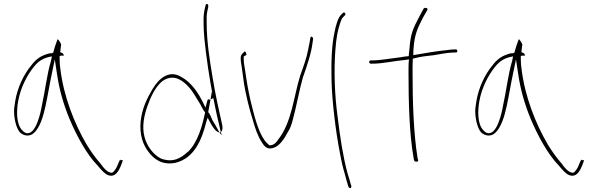

<svg xmlns="http://www.w3.org/2000/svg" viewBox="-20 -761 3086 995"><path d="M53 -176C55 -136 66 -95 83 -75C104 -56 134 -51 157 -73C186 -100 204 -155 216 -212C228 -267 237 -325 249 -381L264 -453L275 -380C287 -297 309 -220 341 -143C376 -60 429 39 485 96C509 125 526 142 541 147C576 159 594 129 608 94L616 72C618 70 615 69 610 68C604 72 603 69 602 63V66L592 88C587 102 581 114 573 123C566 135 557 137 546 131C532 126 517 110 501 87C479 62 454 29 429 -12C365 -121 310 -262 293 -402C290 -421 289 -438 289 -453V-471L299 -473C307 -473 310 -472 310 -471V-473C310 -482 306 -487 292 -490C293 -507 296 -518 297 -531C291 -545 283 -555 279 -558C279 -557 276 -553 275 -549C271 -539 259 -503 255 -486L254 -488C249 -484 248 -485 238 -485C191 -473 167 -455 142 -422C105 -378 71 -310 59 -238C55 -214 52 -194 53 -176ZM74 -236C86 -305 119 -369 154 -413C171 -434 191 -454 227 -464L249 -469L244 -445C223 -375 214 -290 197 -214C191 -180 167 -61 117 -71C109 -73 102 -78 95 -86C64 -117 65 -186 74 -236Z M709 -133C702 -63 721 -10 751 28C778 63 819 96 888 83C986 60 1026 -36 1049 -129L1056 -151L1068 -129C1079 -106 1100 -75 1117 -75L1095 -115C1090 -123 1084 -132 1079 -141V-143C1073 -156 1068 -171 1059 -180L1071 -245C1069 -244 1068 -243 1068 -243C1067 -245 1066 -245 1063 -246C1056 -247 1056 -245 1052 -230L1045 -203L1033 -228C1008 -279 972 -334 920 -362C856 -402 802 -352 772 -302C744 -255 716 -201 709 -133ZM729 -51C714 -107 728 -166 744 -211C760 -257 783 -306 816 -336C836 -354 874 -369 910 -349C944 -332 975 -293 992 -263L1020 -217C1027 -203 1034 -188 1043 -179C1028 -106 1004 -23 955 25H954C919 57 879 84 815 61C776 42 741 -3 729 -51ZM1035 -644C1035 -621 1036 -594 1039 -562C1049 -462 1065 -358 1083 -263L1089 -236C1097 -197 1104 -160 1113 -126L1124 -77C1132 -81 1135 -93 1132 -111C1115 -187 1096 -271 1082 -358C1067 -447 1051 -545 1051 -644C1050 -667 1051 -686 1054 -701L1059 -724C1060 -734 1059 -738 1054 -740C1049 -743 1045 -737 1044 -727C1037 -701 1034 -680 1035 -644ZM1071 -245C1076 -248 1085 -253 1085 -253C1084 -256 1084 -259 1083 -263L1078 -287ZM1117 -75 1130 -59 1124 -77C1122 -76 1120 -75 1118 -75Z M1228 -445C1234 -409 1239 -365 1245 -324C1255 -267 1271 -199 1288 -146C1301 -99 1316 -55 1336 -25C1351 0 1367 18 1403 3C1430 -7 1455 -44 1472 -77C1484 -95 1490 -114 1496 -135C1516 -207 1530 -291 1551 -365L1552 -366C1571 -421 1593 -483 1600 -541L1602 -555C1603 -563 1603 -562 1602 -564C1595 -578 1587 -569 1587 -557L1585 -544C1583 -535 1580 -522 1577 -504C1569 -460 1551 -412 1536 -370C1502 -263 1493 -127 1421 -37C1415 -27 1401 -8 1379 -8H1376C1367 -17 1363 -18 1351 -34C1314 -86 1296 -170 1278 -241C1266 -294 1257 -347 1250 -398C1246 -422 1243 -438 1243 -457V-468C1247 -472 1257 -475 1257 -476C1257 -484 1253 -494 1249 -494C1245 -494 1244 -492 1244 -490H1243C1230 -478 1225 -471 1228 -445Z M1698 -350C1700 -236 1721 -74 1740 24C1749 74 1758 112 1767 141C1775 170 1779 188 1782 195V196L1787 210C1795 216 1801 216 1801 203L1797 192V191C1795 182 1790 165 1781 137C1758 52 1742 -51 1729 -161C1714 -272 1710 -394 1718 -502C1723 -566 1729 -601 1744 -645C1748 -657 1751 -666 1759 -673L1768 -682C1769 -683 1770 -686 1770 -688C1770 -693 1767 -696 1762 -696C1760 -696 1758 -695 1757 -694L1748 -685C1732 -669 1721 -633 1714 -596C1699 -529 1696 -444 1698 -350Z M1893 -440C1893 -436 1897 -431 1901 -431H1909C1962 -431 2015 -444 2084 -451L2100 -453L2098 -440C2097 -423 2097 -406 2097 -386C2097 -236 2101 -65 2124 61L2126 70C2129 80 2150 79 2147 69L2144 59V58C2123 -72 2118 -236 2118 -386C2118 -408 2118 -430 2119 -450V-457L2128 -459C2159 -468 2194 -471 2228 -475C2258 -480 2303 -489 2333 -489H2342C2347 -489 2350 -492 2350 -496C2350 -502 2347 -505 2342 -505H2333C2328 -505 2314 -504 2293 -501C2250 -497 2189 -487 2138 -478L2122 -475V-488C2122 -495 2122 -500 2123 -508C2128 -580 2142 -611 2171 -668L2195 -710C2200 -720 2180 -724 2175 -716L2152 -673C2121 -615 2107 -584 2102 -508C2101 -497 2099 -482 2098 -470C2082 -469 2070 -467 2054 -464H2053C2002 -458 1951 -448 1908 -448H1901C1897 -448 1893 -444 1893 -440Z M2443 -176C2445 -136 2456 -95 2473 -75C2494 -56 2524 -51 2547 -73C2576 -100 2594 -155 2606 -212C2618 -267 2627 -325 2639 -381L2654 -453L2665 -380C2677 -297 2699 -220 2731 -143C2766 -60 2819 39 2875 96C2899 125 2916 142 2931 147C2966 159 2984 129 2998 94L3006 72C3008 70 3005 69 3000 68C2994 72 2993 69 2992 63V66L2982 88C2977 102 2971 114 2963 123C2956 135 2947 137 2936 131C2922 126 2907 110 2891 87C2869 62 2844 29 2819 -12C2755 -121 2700 -262 2683 -402C2680 -421 2679 -438 2679 -453V-471L2689 -473C2697 -473 2700 -472 2700 -471V-473C2700 -482 2696 -487 2682 -490C2683 -507 2686 -518 2687 -531C2681 -545 2673 -555 2669 -558C2669 -557 2666 -553 2665 -549C2661 -539 2649 -503 2645 -486L2644 -488C2639 -484 2638 -485 2628 -485C2581 -473 2557 -455 2532 -422C2495 -378 2461 -310 2449 -238C2445 -214 2442 -194 2443 -176ZM2464 -236C2476 -305 2509 -369 2544 -413C2561 -434 2581 -454 2617 -464L2639 -469L2634 -445C2613 -375 2604 -290 2587 -214C2581 -180 2557 -61 2507 -71C2499 -73 2492 -78 2485 -86C2454 -117 2455 -186 2464 -236Z"/></svg>

Font: Stray Cat
Style: ExLtExt
Weight: 200
Version: Version 1.0